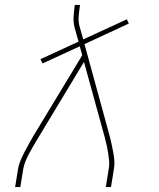

<svg xmlns="http://www.w3.org/2000/svg" viewBox="-20 -755 640 775"><path d="M41 0 53 -74Q56 -91 63 -107.5Q70 -124 78.5 -140.5Q87 -157 96 -173Q105 -189 114 -205L312 -532L302 -568L152 -499L143 -516L297 -587L281 -644Q276 -664 277 -685Q278 -706 281 -728L282 -735H303L302 -728Q299 -708 297.5 -688Q296 -668 301 -649L316 -596L492 -677L500 -660L321 -577L423 -205Q427 -189 430.5 -173Q434 -157 437 -140.5Q440 -124 441.5 -107.5Q443 -91 440 -74L428 0H407L419 -74Q422 -90 420.5 -106Q419 -122 416.5 -138Q414 -154 410.5 -169Q407 -184 403 -200L319 -505L132 -195Q123 -180 114.5 -165.5Q106 -151 98 -136Q90 -121 83.5 -105.5Q77 -90 74 -74L62 0Z"/></svg>

Font: Iosevka Curly Slab ThEx
Style: Italic
Weight: 100
Width: 7
Italic angle: -9°
Monospace: yes
Designer: Belleve Invis
Foundry: Belleve Invis
Version: Version 11.1.0; ttfautohint (v1.8.3)